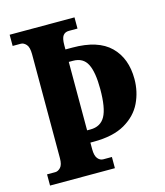

<svg xmlns="http://www.w3.org/2000/svg" viewBox="-108 -796 755 878"><g transform="rotate(-15 270.0 -357.0)"><path d="M20 0V-53H59Q72 -53 84 -65.5Q96 -78 96 -109V-601Q96 -635 84 -648Q72 -661 59 -661H20V-714H327V-661H286Q268 -661 258.5 -648.5Q249 -636 249 -603V-583H282Q403 -583 461 -526Q519 -469 519 -371Q519 -311 494 -259Q469 -207 413 -174.5Q357 -142 265 -142H249V-111Q249 -80 260 -66.5Q271 -53 286 -53H327V0ZM265 -200Q313 -200 334.5 -238.5Q356 -277 356 -367Q356 -447 336.5 -485.5Q317 -524 269 -524H249V-200Z"/></g></svg>

Font: Noto Serif ExtraCondensed ExtraBold
Style: Regular
Weight: 800
Width: 2
Designer: Monotype Design Team
Foundry: Monotype Imaging Inc.
Version: Version 2.013; ttfautohint (v1.8.4.7-5d5b)